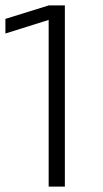

<svg xmlns="http://www.w3.org/2000/svg" viewBox="-20 -691 380 711"><path d="M160.2 0V-617.2L0 -566.9V-621.1L160.2 -670.9H220.2V0Z"/></svg>

Font: Syncopate
Style: Regular
Weight: 400
Width: 7
Version: Version 001.001